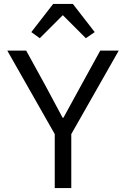

<svg xmlns="http://www.w3.org/2000/svg" viewBox="-20 -955 640 975"><path d="M258 0V-274L17 -698H113L213 -516L298 -357H302L389 -516L489 -698H583L342 -274V0ZM350 -935 461 -792 416 -761 299 -878 182 -761 139 -792 250 -935Z"/></svg>

Font: iA Writer Mono V
Style: Regular
Weight: 400
Designer: Mike Abbink, Paul van der Laan, Pieter van Rosmalen
Foundry: Bold Monday
Version: Version 2.000